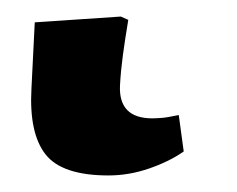

<svg xmlns="http://www.w3.org/2000/svg" viewBox="-20 20 286 232"><path d="M111 232Q55 232 35 206.5Q15 181 18 127L22 47L126 40L135 44Q131 68 128.5 86.5Q126 105 125 123Q123 163 164 163Q168 163 175 162.5Q182 162 196 159L202 203Q185 215 160.5 223.5Q136 232 111 232Z"/></svg>

Font: Literata 12pt SemiBold
Style: Italic
Weight: 600
Italic angle: -2°
Designer: Latin by Veronika Burian and Jose Scaglione. Greek by Irene Vlachou. Cyrillic by Vera Evstafieva
Foundry: TypeTogether
Version: Version 3.002